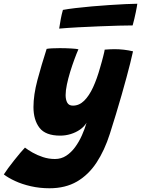

<svg xmlns="http://www.w3.org/2000/svg" viewBox="-154 -744 754 1027"><path d="M110.5 263Q58.5 263 11.2 252.2Q-36 241.5 -73.2 224.2Q-110.5 207 -133.5 189Q-125 175.5 -110.2 155.2Q-95.5 135 -78.2 113.5Q-61 92 -45.5 73.5Q-30 55 -20.5 45.5Q-5 57.5 19.8 71.8Q44.5 86 75.5 96.2Q106.5 106.5 140 106.5Q173.5 106.5 200.2 89Q227 71.5 248 42.8Q269 14 284.2 -20.2Q299.5 -54.5 309 -87.5Q296.5 -66.5 274.2 -51Q252 -35.5 224.5 -27Q197 -18.5 168 -18.5Q89.5 -18.5 57.2 -60.5Q25 -102.5 25 -171.5Q25 -236 46.2 -315.8Q67.5 -395.5 95.5 -482.5Q105.5 -484.5 124.2 -485.5Q143 -486.5 165 -486.5Q196 -486.5 226 -484.8Q256 -483 265.5 -480.5Q255.5 -458 243.8 -426Q232 -394 221.2 -359Q210.5 -324 203.8 -291.8Q197 -259.5 197 -235.5Q197 -210.5 205.8 -194.8Q214.5 -179 236 -179Q269.5 -179 296 -205Q322.5 -231 343.8 -277Q365 -323 381.5 -382.5Q386.5 -399.5 390.8 -415Q395 -430.5 398.2 -443.2Q401.5 -456 403.5 -465Q405.5 -474 406 -478.5Q419.5 -479.5 432.2 -480.2Q445 -481 457.5 -481Q509 -481 557.5 -469.5Q544.5 -410 523 -331Q511 -286 496.5 -235.8Q482 -185.5 466.2 -133Q450.5 -80.5 433.5 -28Q405.5 60 362.5 125.5Q319.5 191 257.8 227Q196 263 110.5 263ZM555.5 -608Q528.5 -608 481.2 -606.8Q434 -605.5 377.2 -603.2Q320.5 -601 264.2 -598Q208 -595 162.5 -591Q166.5 -617 171 -641.8Q175.5 -666.5 182.5 -691Q209 -696 249.5 -700.8Q290 -705.5 337.2 -709.8Q384.5 -714 431.2 -717Q478 -720 517.2 -722Q556.5 -724 580.5 -724Q579 -711 572.2 -677.8Q565.5 -644.5 555.5 -608Z"/></svg>

Font: Grandstander Thin ExtraBold
Style: Italic
Weight: 800
Italic angle: -15°
Version: Version 1.200